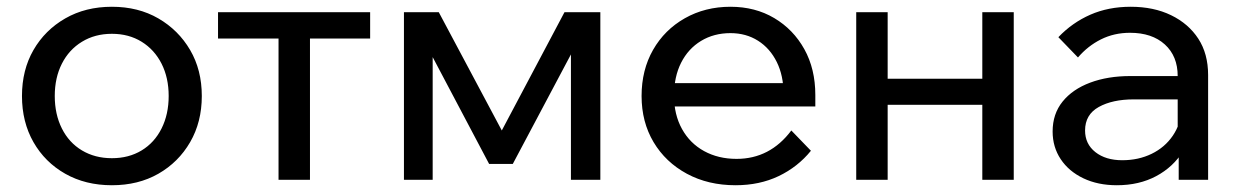

<svg xmlns="http://www.w3.org/2000/svg" viewBox="-20 -532 3653 568"><path d="M311 16Q233 16 173 -18Q113 -52 79 -111.5Q45 -171 45 -248Q45 -325 79 -384Q113 -443 173 -477.5Q233 -512 311 -512Q389 -512 448.5 -477.5Q508 -443 542.5 -384Q577 -325 577 -248Q577 -171 542.5 -111.5Q508 -52 448.5 -18Q389 16 311 16ZM311 -64Q361 -64 399 -87Q437 -110 458 -152Q479 -194 479 -248Q479 -302 458 -343.5Q437 -385 399 -408.5Q361 -432 311 -432Q261 -432 222.5 -408.5Q184 -385 163 -343.5Q142 -302 142 -248Q142 -194 163 -152Q184 -110 222.5 -87Q261 -64 311 -64Z M804 0V-467H897V0ZM625 -418V-496H1075V-418Z M1175 0V-496H1278L1473 -130H1456L1650 -496H1756V0H1669V-464L1712 -452L1497 -47H1427L1213 -452L1260 -463V0Z M2321 -146 2379 -86Q2340 -38 2283.5 -11Q2227 16 2156 16Q2075 16 2012 -18Q1949 -52 1913.5 -111.5Q1878 -171 1878 -248Q1878 -325 1912 -384.5Q1946 -444 2006 -478Q2066 -512 2141 -512Q2214 -512 2270.5 -478.5Q2327 -445 2359.5 -386.5Q2392 -328 2392 -251V-245H2298V-254Q2298 -308 2278 -348.5Q2258 -389 2222.5 -411.5Q2187 -434 2141 -434Q2092 -434 2054 -411Q2016 -388 1995 -346.5Q1974 -305 1974 -249Q1974 -193 1997.5 -150.5Q2021 -108 2063 -85Q2105 -62 2159 -62Q2258 -62 2321 -146ZM2392 -217H1947V-286H2376L2392 -251Z M2886 0V-496H2979V0ZM2513 0V-496H2606V0ZM2558 -222V-299H2938V-222Z M3554 0H3467V-98L3464 -122V-307Q3464 -366 3426 -400.5Q3388 -435 3323 -435Q3276 -435 3237 -415.5Q3198 -396 3169 -362L3111 -422Q3152 -465 3205.5 -488.5Q3259 -512 3325 -512Q3393 -512 3444.5 -487Q3496 -462 3525 -417.5Q3554 -373 3554 -310ZM3284 16Q3228 16 3185 -4.5Q3142 -25 3118 -61Q3094 -97 3094 -143Q3094 -195 3123.5 -231.5Q3153 -268 3205 -287.5Q3257 -307 3324 -307H3475V-238H3334Q3271 -238 3230.5 -215.5Q3190 -193 3190 -146Q3190 -106 3220.5 -82Q3251 -58 3300 -58Q3348 -58 3387 -77Q3426 -96 3449.5 -130.5Q3473 -165 3476 -210L3509 -192Q3509 -132 3480 -85Q3451 -38 3400.5 -11Q3350 16 3284 16Z"/></svg>

Font: Wix Madefor Display Medium
Style: Regular
Weight: 500
Designer: Dalton Maag Ltd
Foundry: Dalton Maag Ltd
Version: Version 3.100